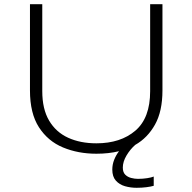

<svg xmlns="http://www.w3.org/2000/svg" viewBox="-20 -720 915 913"><path d="M438.5 11Q351.5 11 279.8 -18.8Q208 -48.5 165.2 -114.8Q122.5 -181 122.5 -290V-700H181V-286.5Q181 -201.5 213.5 -146.5Q246 -91.5 304 -65Q362 -38.5 438.5 -38.5Q553.5 -38.5 623.8 -98.8Q694 -159 694 -286.5V-700H752.5V-290Q752.5 -191 717.2 -127.8Q682 -64.5 623 -31Q599 -10 581.5 19.5Q564 49 564 77Q564 99 575.5 110.5Q587 122 603.8 126.2Q620.5 130.5 636 130.5Q659.5 130.5 680 127.2Q700.5 124 711 119.5V163.5Q697.5 167.5 676.2 170.2Q655 173 629.5 173Q601 173 574.5 165.5Q548 158 531 139Q514 120 514 86.5Q514 62 523 39.5Q532 17 546 -1Q497 11 438.5 11Z"/></svg>

Font: Trispace SemiExpanded ExtraLight
Style: Regular
Weight: 200
Width: 6
Designer: Tyler Finck
Foundry: Etcetera Type Company
Version: Version 1.210; ttfautohint (v1.8.3)